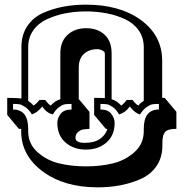

<svg xmlns="http://www.w3.org/2000/svg" viewBox="-20 -732 793 824"><path d="M399 72Q255 72 163 3.5Q71 -65 71 -168V-179H61L11 -239V-312Q55 -312 72 -309V-531Q72 -583 97.5 -620.5Q123 -658 166 -677Q245 -712 349 -712Q495 -712 585.5 -645.5Q676 -579 676 -471V-312H687L737 -252V-179Q699 -179 688 -165Q677 -151 677 -121V-108Q677 -56 651.5 -19Q626 18 582 37Q502 72 399 72ZM124 -279Q136 -286 149 -303H174Q187 -285 198 -279Q216 -300 239 -306V-503Q239 -554 270 -582.5Q301 -611 350 -611Q399 -611 429 -583Q459 -555 459 -503V-306Q482 -300 500 -279Q510 -285 524 -303H549Q562 -285 574 -279Q584 -292 597 -299V-529Q597 -571 575 -602Q553 -633 516 -650Q479 -667 437 -675Q395 -683 349 -683Q303 -683 261.5 -675Q220 -667 182.5 -650Q145 -633 123 -602Q101 -571 101 -529V-299Q115 -290 124 -279ZM597 -169V-179Q597 -262 662 -262V-286Q644 -286 634.5 -284.5Q625 -283 609.5 -272.5Q594 -262 581 -241Q559 -246 537 -275Q519 -249 491 -241Q479 -262 464 -272.5Q449 -283 439 -284.5Q429 -286 411 -286V-262Q444 -262 458 -243Q472 -224 472 -205Q472 -151 437 -120.5Q402 -90 349 -90Q296 -90 261 -120.5Q226 -151 226 -205Q226 -224 240 -243Q254 -262 287 -262V-286Q269 -286 259 -284.5Q249 -283 234 -272.5Q219 -262 207 -241Q181 -246 161 -275Q141 -249 117 -241Q104 -262 88.5 -272.5Q73 -283 63.5 -284.5Q54 -286 36 -286V-262Q101 -262 101 -179V-169Q101 -115 140.5 -79.5Q180 -44 233 -31Q286 -18 349 -18Q412 -18 465 -31Q518 -44 557.5 -79.5Q597 -115 597 -169ZM318 -442V-307L364 -252V-179Q347 -178 337 -176.5Q327 -175 315.5 -166Q304 -157 304 -140Q304 -119 344 -119Q384 -119 408.5 -135.5Q433 -152 441 -179H434L384 -239V-312Q416 -312 430 -311V-502Q430 -510 419 -515.5Q408 -521 399 -521Q362 -521 340 -500.5Q318 -480 318 -442Z"/></svg>

Font: Ewert
Style: Regular
Weight: 400
Designer: Johan Kallas, Mihkel Virkus
Foundry: Johan Kallas, Mihkel Virkus
Version: Version 1.001